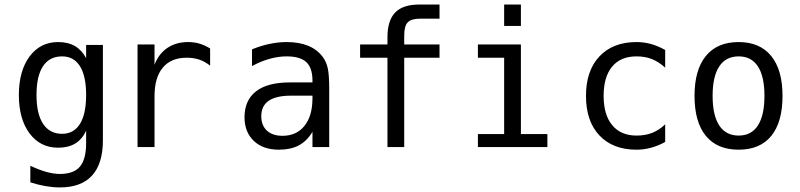

<svg xmlns="http://www.w3.org/2000/svg" viewBox="-20 -651 3540 850"><path d="M361.3 -230.5Q361.3 -314.5 334 -357.9Q306.6 -401.4 254.9 -401.4Q199.2 -401.4 170.4 -357.9Q141.6 -314.5 141.6 -230.5Q141.6 -146.5 170.9 -102.5Q200.2 -58.6 254.9 -58.6Q306.6 -58.6 334 -102.5Q361.3 -146.5 361.3 -230.5ZM435.5 -29.3Q435.5 73.2 387.7 126Q339.8 178.7 245.1 178.7Q214.8 178.7 181.2 172.9Q147.5 167 114.3 156.2V83Q154.3 101.6 186.5 110.4Q218.8 119.1 245.1 119.1Q306.6 119.1 334 86.4Q361.3 53.7 361.3 -17.6V-72.3Q343.8 -34.2 313 -15.6Q282.2 2.9 237.3 2.9Q158.2 2.9 110.8 -60.5Q63.5 -124 63.5 -230.5Q63.5 -336.9 110.8 -400.9Q158.2 -464.8 237.3 -464.8Q281.2 -464.8 311.5 -447.3Q341.8 -429.7 361.3 -393.6V-452.1H435.5Z M910.2 -360.4Q886.7 -378.9 861.8 -387.2Q836.9 -395.5 806.6 -395.5Q737.3 -395.5 700.7 -351.6Q664.1 -307.6 664.1 -225.6V0H588.9V-454.1H664.1V-364.3Q682.6 -413.1 721.2 -439Q759.8 -464.8 812.5 -464.8Q840.8 -464.8 864.3 -457.5Q887.7 -450.2 910.2 -436.5Z M1268.6 -227.5Q1203.1 -227.5 1169.9 -205.1Q1136.7 -182.6 1136.7 -136.7Q1136.7 -95.7 1161.6 -72.8Q1186.5 -49.8 1230.5 -49.8Q1292 -49.8 1327.1 -92.8Q1362.3 -135.7 1363.3 -211.9V-227.5ZM1437.5 -258.8V0H1363.3V-67.4Q1338.9 -26.4 1302.7 -7.3Q1266.6 11.7 1214.8 11.7Q1144.5 11.7 1103.5 -27.3Q1062.5 -66.4 1062.5 -131.8Q1062.5 -207 1113.3 -246.6Q1164.1 -286.1 1262.7 -286.1H1363.3V-297.9Q1362.3 -352.5 1335 -377Q1307.6 -401.4 1249 -401.4Q1210.9 -401.4 1171.9 -390.1Q1132.8 -378.9 1095.7 -358.4V-432.6Q1136.7 -449.2 1174.8 -457Q1212.9 -464.8 1249 -464.8Q1304.7 -464.8 1344.7 -448.2Q1384.8 -431.6 1409.2 -398.4Q1424.8 -377.9 1431.2 -348.1Q1437.5 -318.4 1437.5 -258.8Z M1925.8 -630.9V-568.4H1840.8Q1800.8 -568.4 1785.2 -552.2Q1769.5 -536.1 1769.5 -493.2V-454.1H1925.8V-395.5H1769.5V0H1695.3V-395.5H1574.2V-454.1H1695.3V-485.4Q1695.3 -560.5 1729.5 -595.7Q1763.7 -630.9 1835.9 -630.9Z M2211.9 -630.9H2286.1V-536.1H2211.9ZM2095.7 -454.1H2286.1V-57.6H2403.3V0H2095.7V-57.6H2211.9V-395.5H2095.7Z M2924.8 -22.5Q2894.5 -5.9 2862.8 2.9Q2831.1 11.7 2797.9 11.7Q2693.4 11.7 2633.8 -51.3Q2574.2 -114.3 2574.2 -226.6Q2574.2 -337.9 2633.8 -401.4Q2693.4 -464.8 2797.9 -464.8Q2831.1 -464.8 2862.3 -456.1Q2893.6 -447.3 2924.8 -429.7V-351.6Q2895.5 -377.9 2865.7 -389.6Q2835.9 -401.4 2797.9 -401.4Q2727.5 -401.4 2689.9 -356Q2652.3 -310.5 2652.3 -226.6Q2652.3 -142.6 2690.4 -96.7Q2728.5 -50.8 2797.9 -50.8Q2836.9 -50.8 2867.7 -63Q2898.4 -75.2 2924.8 -100.6Z M3250 -401.4Q3193.4 -401.4 3164.1 -356.9Q3134.8 -312.5 3134.8 -226.6Q3134.8 -140.6 3164.1 -95.7Q3193.4 -50.8 3250 -50.8Q3306.6 -50.8 3335.4 -95.7Q3364.3 -140.6 3364.3 -226.6Q3364.3 -312.5 3335.4 -356.9Q3306.6 -401.4 3250 -401.4ZM3250 -464.8Q3343.8 -464.8 3394 -403.3Q3444.3 -341.8 3444.3 -226.6Q3444.3 -110.4 3394.5 -49.3Q3344.7 11.7 3250 11.7Q3155.3 11.7 3105 -49.3Q3054.7 -110.4 3054.7 -226.6Q3054.7 -341.8 3105 -403.3Q3155.3 -464.8 3250 -464.8Z"/></svg>

Font: BabelStone Coelbren y Beirdd
Style: Regular
Weight: 400
Designer: Andrew West
Foundry: BabelStone
Version: Version 1.00;September 27, 2022